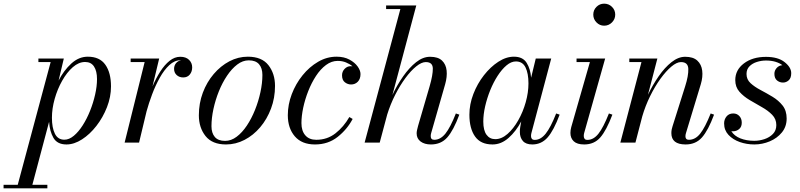

<svg xmlns="http://www.w3.org/2000/svg" viewBox="-114 -780 4375 1050"><path d="M-94.5 230.5H-17L163 -440.5H96V-460H235L206.5 -339.5Q235 -395 276 -432.5Q317 -470 366 -470Q431 -470 462 -426.2Q493 -382.5 493 -307.5Q493 -250 471 -193.8Q449 -137.5 413.2 -91.5Q377.5 -45.5 334.5 -17.8Q291.5 10 249.5 10Q199 10 178.2 -26.2Q157.5 -62.5 154.5 -114L63 230.5H145V250H-94.5ZM170 -136Q170 -81.5 186.2 -48.8Q202.5 -16 238 -16Q264 -16 289.8 -37.5Q315.5 -59 338.2 -94.5Q361 -130 378.5 -173.8Q396 -217.5 406.2 -262.8Q416.5 -308 416.5 -347.5Q416.5 -391.5 400.2 -416.2Q384 -441 351.5 -441Q316.5 -441 284 -412.5Q251.5 -384 225.8 -338.2Q200 -292.5 185 -239.2Q170 -186 170 -136Z M677 -440.5H600.5V-460H756.5L720 -307.5Q739 -352 762.5 -388.8Q786 -425.5 813.5 -447.5Q841 -469.5 872 -469.5Q902.5 -469.5 919.8 -452.8Q937 -436 937 -411.5Q937 -388.5 924 -372.5Q911 -356.5 888 -356.5Q866.5 -356.5 852.2 -369.5Q838 -382.5 838 -403.5Q838 -421 848.2 -434Q858.5 -447 877 -450.5Q875 -450.5 873 -450.5Q840.5 -450.5 812 -424Q783.5 -397.5 759.8 -355Q736 -312.5 717.8 -263.8Q699.5 -215 687.5 -171L646.5 0H567.5Z M1122 10Q1046.5 10 1010 -36Q973.5 -82 973.5 -149.5Q973.5 -215 995.2 -273Q1017 -331 1054.8 -375.2Q1092.5 -419.5 1140.5 -444.8Q1188.5 -470 1241.5 -470Q1317.5 -470 1353.8 -423.8Q1390 -377.5 1390 -310Q1390 -244.5 1368.2 -186.5Q1346.5 -128.5 1309 -84.2Q1271.5 -40 1223.2 -15Q1175 10 1122 10ZM1117 -9.5Q1150 -9.5 1180.2 -32.2Q1210.5 -55 1236 -93.2Q1261.5 -131.5 1280.5 -178.8Q1299.5 -226 1310.2 -275.8Q1321 -325.5 1321 -370Q1321 -407 1302.8 -428.5Q1284.5 -450 1246.5 -450Q1213.5 -450 1183.5 -427.2Q1153.5 -404.5 1127.8 -366.2Q1102 -328 1083 -280.8Q1064 -233.5 1053.2 -183.8Q1042.5 -134 1042.5 -89.5Q1042.5 -52.5 1060.8 -31Q1079 -9.5 1117 -9.5Z M1814.5 -129.5Q1785 -73 1732.8 -31.5Q1680.5 10 1608.5 10Q1536.5 10 1498.2 -34.5Q1460 -79 1460 -150Q1460 -208 1481.5 -264.8Q1503 -321.5 1540.5 -368Q1578 -414.5 1625.8 -442.2Q1673.5 -470 1726.5 -470Q1767.5 -470 1796.8 -454.2Q1826 -438.5 1841.8 -416.5Q1857.5 -394.5 1857.5 -375Q1857.5 -348.5 1842.8 -333.2Q1828 -318 1806 -318Q1787.5 -318 1772 -330Q1756.5 -342 1756.5 -368Q1756.5 -388.5 1770.5 -403.2Q1784.5 -418 1803.5 -418Q1809 -418 1813.5 -417.5Q1799 -430 1778.2 -438.5Q1757.5 -447 1733 -447Q1699 -447 1668.8 -424.5Q1638.5 -402 1614 -364.5Q1589.5 -327 1571.8 -282Q1554 -237 1544.2 -191Q1534.5 -145 1534.5 -106.5Q1534.5 -64 1555.8 -39.8Q1577 -15.5 1615.5 -15.5Q1675.5 -15.5 1720.5 -50.8Q1765.5 -86 1796.5 -140Z M2235.5 -308Q2253.5 -370 2253 -405.2Q2252.5 -440.5 2214.5 -440.5Q2191.5 -440.5 2162.2 -417Q2133 -393.5 2103.2 -353.2Q2073.5 -313 2047.2 -261.5Q2021 -210 2003.5 -153.5L1962.5 0H1880L2075.5 -730.5H1997.5V-750H2162.5L2032 -260.5Q2057.5 -315 2090.8 -362.5Q2124 -410 2161.5 -439.8Q2199 -469.5 2238 -469.5Q2281.5 -469.5 2303.2 -448.8Q2325 -428 2328.5 -394Q2332 -360 2320.5 -319.5L2244 -52.5Q2241.5 -44 2241.5 -35.5Q2241.5 -15.5 2261 -15.5Q2294.5 -15.5 2321.8 -49.2Q2349 -83 2379 -159.5L2398 -153Q2366 -67 2332 -28.5Q2298 10 2242.5 10Q2207.5 10 2186 -6.2Q2164.5 -22.5 2164.5 -51Q2164.5 -59 2166.8 -69.2Q2169 -79.5 2172.5 -92Z M2946.5 -153Q2914.5 -67 2880.8 -28.5Q2847 10 2797 10Q2762 10 2745.5 -9Q2729 -28 2729 -58Q2729 -74 2731 -85L2736.5 -116Q2708 -62 2667.5 -26Q2627 10 2579.5 10Q2514.5 10 2483.8 -33.8Q2453 -77.5 2453 -152.5Q2453 -210 2474.8 -266.2Q2496.5 -322.5 2532.5 -368.5Q2568.5 -414.5 2611.2 -442.2Q2654 -470 2696.5 -470Q2745 -470 2766 -436.5Q2787 -403 2790.5 -355L2816 -460H2900.5L2792 -52Q2790 -44 2790 -36Q2790 -27 2794.5 -21Q2799 -15 2810.5 -15Q2843 -15 2870.2 -49Q2897.5 -83 2927.5 -159.5ZM2776 -324Q2776 -378.5 2760 -411.2Q2744 -444 2707.5 -444Q2681.5 -444 2656 -422.5Q2630.5 -401 2607.5 -365.5Q2584.5 -330 2567 -286.8Q2549.5 -243.5 2539.2 -198.8Q2529 -154 2529 -115Q2529 -67.5 2546.5 -43.2Q2564 -19 2594.5 -19Q2629 -19 2661.5 -47.5Q2694 -76 2720 -121.8Q2746 -167.5 2761 -220.8Q2776 -274 2776 -324Z M3130.5 -700Q3130.5 -725 3148 -742.5Q3165.5 -760 3190 -760Q3215 -760 3232.8 -742.5Q3250.5 -725 3250.5 -700Q3250.5 -675.5 3232.8 -657.5Q3215 -639.5 3190 -639.5Q3165.5 -639.5 3148 -657.5Q3130.5 -675.5 3130.5 -700ZM3235 -153Q3202.5 -67 3169 -28.5Q3135.5 10 3081 10Q3042 10 3023.8 -7.2Q3005.5 -24.5 3005.5 -53Q3005.5 -68.5 3010 -85L3112 -440.5H3039V-460H3195.5L3080.5 -52Q3078.5 -45 3078.5 -36Q3078.5 -27.5 3082.8 -21.2Q3087 -15 3098.5 -15Q3132 -15 3158.8 -48.8Q3185.5 -82.5 3216 -159.5Z M3394 -440.5H3327.5V-460H3481L3429.5 -261.5Q3455 -315 3488 -362.8Q3521 -410.5 3558.2 -440Q3595.5 -469.5 3633 -469.5Q3676.5 -469.5 3699.2 -448.8Q3722 -428 3726.2 -393.8Q3730.5 -359.5 3718.5 -319.5L3637.5 -52.5Q3634.5 -43.5 3634.5 -34.5Q3634.5 -15.5 3653.5 -15.5Q3688.5 -15.5 3715.2 -49.2Q3742 -83 3772.5 -159.5L3791 -153Q3759 -67 3725 -28.5Q3691 10 3635.5 10Q3557.5 10 3557.5 -52Q3557.5 -62.5 3559.5 -72.8Q3561.5 -83 3564 -89.5L3633 -308Q3651.5 -366 3650.2 -403.2Q3649 -440.5 3610 -440.5Q3587 -440.5 3557.5 -415.8Q3528 -391 3497.5 -348.8Q3467 -306.5 3441 -253.5Q3415 -200.5 3398.5 -144L3361 0H3278.5Z M4188 -132Q4188 -87.5 4162 -55.8Q4136 -24 4095.5 -7Q4055 10 4011.5 10Q3969.5 10 3931.8 -3.2Q3894 -16.5 3870 -42.2Q3846 -68 3846 -105Q3846 -127 3859.2 -143.2Q3872.5 -159.5 3896 -159.5Q3916.5 -159.5 3929.5 -145.2Q3942.5 -131 3942.5 -109Q3942.5 -86 3928 -74Q3913.5 -62 3894.5 -62Q3890 -62 3885.5 -62.5Q3901.5 -36.5 3935 -23.2Q3968.5 -10 4011 -10Q4039 -10 4066.8 -19.2Q4094.5 -28.5 4113 -47.5Q4131.5 -66.5 4131.5 -96Q4131.5 -129 4108.8 -152.2Q4086 -175.5 4052.5 -194.2Q4019 -213 3985.8 -232.8Q3952.5 -252.5 3929.8 -278.2Q3907 -304 3907 -342Q3907 -397.5 3954.2 -433.2Q4001.5 -469 4075 -469Q4141 -469 4177 -440.2Q4213 -411.5 4213 -380Q4213 -353 4199.2 -340.8Q4185.5 -328.5 4168 -328.5Q4149.5 -328.5 4135.2 -340.2Q4121 -352 4121 -376.5Q4121 -394 4133.2 -408Q4145.5 -422 4164.5 -423.5Q4150 -435 4127.2 -442Q4104.5 -449 4075 -449Q4049.5 -449 4025 -441.2Q4000.5 -433.5 3984.5 -417.2Q3968.5 -401 3968.5 -375.5Q3968.5 -345.5 3990.5 -325.2Q4012.5 -305 4045.2 -287.8Q4078 -270.5 4110.8 -250.8Q4143.5 -231 4165.8 -203Q4188 -175 4188 -132Z"/></svg>

Font: Bodoni* 11pt
Style: Italic
Weight: 400
Italic angle: -13°
Version: Version 2.3